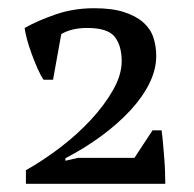

<svg xmlns="http://www.w3.org/2000/svg" viewBox="-20 -833 471 467"><path d="M109 -639H86Q79 -649 71.5 -666Q64 -683 57 -702Q50 -721 45.5 -738Q41 -755 40 -765Q72 -783 115.5 -798Q159 -813 209 -813Q253 -813 282 -803.5Q311 -794 328.5 -778.5Q346 -763 353 -742Q360 -721 360 -697Q360 -664 343.5 -630.5Q327 -597 297.5 -565Q268 -533 227.5 -503Q187 -473 139 -448V-442L170 -449H307L351 -516H373Q375 -502 376.5 -484.5Q378 -467 379.5 -448.5Q381 -430 381.5 -413.5Q382 -397 382 -386H43V-419Q84 -442 125.5 -473.5Q167 -505 200.5 -541Q234 -577 255 -614Q276 -651 276 -684Q276 -722 259 -743.5Q242 -765 192 -765Q154 -765 129 -750Z"/></svg>

Font: PTSerif
Style: Regular
Weight: 400
Designer: A.Korolkova, O.Umpeleva, V.Yefimov
Foundry: ParaType Ltd
Version: Version 1.000W OFL; ttfautohint (v1.2) -l 8 -r 50 -G 200 -x 